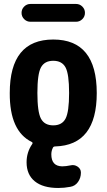

<svg xmlns="http://www.w3.org/2000/svg" viewBox="-20 -730 540 970"><path d="M133.8 -710H364.3Q382.8 -710 396 -696.8Q409.2 -683.6 409.2 -665Q409.2 -646.5 396 -633.3Q382.8 -620.1 364.3 -620.1H133.8Q115.2 -620.1 102.1 -633.3Q88.9 -646.5 88.9 -665Q88.9 -683.6 102.1 -696.8Q115.2 -710 133.8 -710ZM187 -130.4Q205.1 -96.7 249 -96.7Q293 -96.7 311 -130.4Q329.1 -164.1 329.1 -260.3Q329.1 -356.4 311 -389.6Q293 -422.9 249 -422.9Q205.1 -422.9 187 -389.6Q168.9 -356.4 168.9 -260.3Q168.9 -164.1 187 -130.4ZM468.8 -259.8Q468.8 3.9 258.8 9.8Q250 9.8 247.1 16.6Q239.3 32.2 239.3 49.8Q239.3 109.4 293.9 110.4Q312.5 110.4 335.9 105.5Q355.5 100.6 372.1 111.8Q388.7 123 388.7 141.6V142.6Q388.7 168.9 374 189.5Q359.4 210 335 213.9Q304.7 219.7 274.4 219.7Q197.3 219.7 155.8 186Q114.3 152.3 114.3 89.8Q114.3 39.1 142.6 -2Q147.5 -8.8 140.6 -12.7Q28.3 -67.4 29.3 -259.8Q29.3 -530.3 249 -530.3Q468.8 -530.3 468.8 -259.8Z"/></svg>

Font: Rounded Mgen+ 2m bold
Style: Bold
Weight: 700
Designer: [Source Han Sans]
Ryoko NISHIZUKA  (kana & ideographs); Paul D. Hunt (Latin, Greek & Cyrillic); Wenlong ZHANG  (bopomofo
Version: Version 1.059.20150602